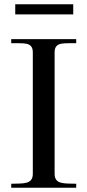

<svg xmlns="http://www.w3.org/2000/svg" viewBox="-20 -887 413 907"><path d="M238 -66V-640C238 -692 285 -681 340 -683V-702H33V-683C88 -681 135 -692 135 -640V-66C135 -14 88 -21 33 -19V0H340V-19C285 -21 238 -14 238 -66ZM52 -819V-867H326V-819Z"/></svg>

Font: Ortica Linear
Style: Regular
Weight: 400
Designer: Benedetta Bovani
Foundry: Collletttivo
Version: Version 2.000;Glyphs 3.1.2 (3151)